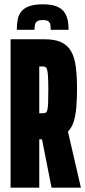

<svg xmlns="http://www.w3.org/2000/svg" viewBox="-20 -870 395 890"><path d="M29 0V-688H187Q235 -688 264.5 -674Q294 -660 310 -631.5Q326 -603 331.5 -559.5Q337 -516 337 -457Q337 -413 334 -375.5Q331 -338 322.5 -309Q314 -280 295 -260L355 0H219L171 -243L197 -225Q193 -224 187 -224Q181 -224 174 -224H162V0ZM162 -345H175Q185 -345 190.5 -347Q196 -349 199 -358.5Q202 -368 203 -390.5Q204 -413 204 -455Q204 -495 202.5 -517Q201 -539 198 -548.5Q195 -558 189.5 -560Q184 -562 175 -562H162ZM178 -850Q217 -850 240.5 -841Q264 -832 276 -816.5Q288 -801 293 -779.5Q298 -758 298 -732H215Q215 -745 213.5 -755Q212 -765 204.5 -771Q197 -777 178 -777Q160 -777 152 -771Q144 -765 142 -755Q140 -745 140 -732H58Q58 -758 62 -779.5Q66 -801 78.5 -816.5Q91 -832 115 -841Q139 -850 178 -850Z"/></svg>

Font: Saira UltraCondensed Black
Style: Regular
Weight: 900
Width: 1
Designer: Hector Gatti with collaboration of the Omnibus-Type team
Foundry: Omnibus-Type
Version: Version 1.101